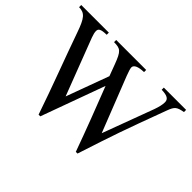

<svg xmlns="http://www.w3.org/2000/svg" viewBox="-128 -925 1200 1200"><g transform="rotate(45 472.0 -325.5)"><path d="M932 -662H735V-643C786 -642 805 -629 805 -602C805 -581 799 -556 788 -525L662 -186L519 -550C510 -574 502 -597 502 -608C502 -629 529 -642 579 -643V-662H314V-643C371 -642 383 -635 416 -547L444 -472L340 -189L196 -565C189 -584 185 -600 185 -612C185 -633 198 -642 249 -643V-662H5V-643C56 -642 76 -618 109 -523C168 -355 240 -169 301 11H316L470 -412C522 -279 579 -131 630 11H645C730 -250 740 -279 849 -573C868 -625 879 -633 932 -643Z"/></g></svg>

Font: STIX Math
Style: Regular
Weight: 400
Designer: MicroPress Inc., with final additions and corrections provided by Coen Hoffman, Elsevier (retired)
Version: Version 1.1.0